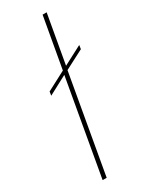

<svg xmlns="http://www.w3.org/2000/svg" viewBox="-196 -780 640 820"><g transform="rotate(-30 124.5 -370.0)"><path d="M46.9 0 129.9 -471.2 37.1 -421.9 40 -440.9 133.8 -490.2 178.2 -740.2H198.2L155.8 -501L249 -549.8L246.1 -530.8L151.9 -481.9L66.9 0Z"/></g></svg>

Font: SVN-Poppins Thin
Style: Italic
Weight: 100
Italic angle: -10°
Designer: Ninad Kale (Devanagari), Jonny Pinhorn (Latin)
Foundry: Indian Type Foundry
Version: Version 3.002 2017